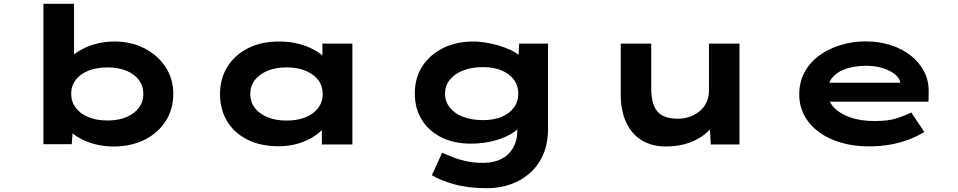

<svg xmlns="http://www.w3.org/2000/svg" viewBox="-20 -760 5041 1010"><path d="M577.6 10.6Q523.9 10.6 477.6 -2Q431.4 -14.6 396.6 -34.7Q361.7 -54.8 339.9 -78.3Q318 -101.7 312 -122.4L366.6 -123.5L357.4 -1.3H208.5V-740H369.5V-404.4L316.9 -406.3Q324 -428.6 346.2 -452.2Q368.4 -475.9 403.6 -496.4Q438.9 -516.9 484.6 -529.3Q530.3 -541.7 583.4 -541.7Q669.7 -541.7 739.3 -506.2Q808.8 -470.6 850.2 -408.4Q891.5 -346.3 891.5 -265.7Q891.5 -185 851.2 -122.4Q810.8 -59.9 740.1 -24.6Q669.3 10.6 577.6 10.6ZM545.3 -126.2Q602.6 -126.2 644.9 -143.9Q687.2 -161.7 710.7 -193.3Q734.1 -224.9 734.1 -265.7Q734.1 -308.1 710.4 -339.5Q686.6 -370.9 644.3 -388.1Q602 -405.4 545.3 -405.4Q488.1 -405.4 445 -388.1Q402 -370.9 378.3 -339.5Q354.5 -308.1 354.5 -265.7Q354.5 -224.9 378.3 -193.3Q402 -161.7 445 -143.9Q488.1 -126.2 545.3 -126.2Z M1446.5 9.4Q1351 9.4 1281.3 -25.6Q1211.7 -60.6 1174.5 -122.6Q1137.4 -184.6 1137.4 -265.3Q1137.4 -346.4 1176.2 -408.8Q1215 -471.2 1285 -506.5Q1354.9 -541.7 1448.5 -541.7Q1504.2 -541.7 1551.4 -529.4Q1598.5 -517 1634 -497Q1669.6 -477.1 1691 -454.4Q1712.3 -431.6 1716.4 -411.1L1676 -405.1V-530.7H1833.6V0H1673.1V-148.4L1705.2 -134.1Q1702.9 -110 1681.5 -84.8Q1660.1 -59.6 1625.1 -38.2Q1590.2 -16.9 1544.3 -3.7Q1498.4 9.4 1446.5 9.4ZM1487.3 -125.8Q1545.6 -125.8 1588.4 -143.5Q1631.2 -161.3 1654.5 -192.9Q1677.7 -224.5 1677.7 -265.3Q1677.7 -306.7 1654.5 -338.1Q1631.2 -369.5 1588.4 -387.5Q1545.6 -405.6 1487.3 -405.6Q1430.1 -405.6 1387 -387.5Q1343.9 -369.5 1320.1 -338.1Q1296.4 -306.7 1296.4 -265.3Q1296.4 -224.5 1320.1 -192.9Q1343.9 -161.3 1387 -143.5Q1430.1 -125.8 1487.3 -125.8Z M2543.6 230Q2443.4 230 2370.3 209.6Q2297.2 189.1 2251.9 161.8L2305.7 43.7Q2328.9 53.1 2359.4 65.7Q2390 78.4 2430.5 87.5Q2471 96.7 2523 96.7Q2576.4 96.7 2616.8 76.5Q2657.2 56.4 2679.5 17.1Q2701.9 -22.3 2701.9 -80.1V-129L2732.4 -123.8Q2724.1 -93.5 2684.7 -65.9Q2645.2 -38.3 2585.8 -21.3Q2526.4 -4.4 2456.2 -4.4Q2368.5 -4.4 2302 -37.3Q2235.6 -70.3 2198.8 -130Q2162 -189.7 2162 -268.2Q2162 -349.3 2201.3 -410.8Q2240.6 -472.3 2310.5 -507Q2380.4 -541.7 2472.1 -541.7Q2495.1 -541.7 2528.5 -536.9Q2561.9 -532 2597.9 -522Q2633.8 -511.9 2665.4 -497.3Q2697.1 -482.6 2717.1 -463.1Q2737.1 -443.5 2737.6 -419.2L2704.7 -410.6L2711.1 -530.7H2862.9V-83.5Q2862.9 -3.6 2836.2 55.4Q2809.6 114.4 2764.5 153.1Q2719.5 191.9 2662.4 210.9Q2605.2 230 2543.6 230ZM2520.2 -128.1Q2577.3 -128.1 2618.8 -145.3Q2660.4 -162.6 2683.4 -194.2Q2706.4 -225.8 2706.4 -267Q2706.4 -309.3 2683.7 -340.4Q2660.9 -371.5 2619.4 -389.2Q2577.9 -407 2520.2 -407Q2461 -407 2415.9 -389.2Q2370.9 -371.5 2345.9 -340.1Q2321 -308.8 2321 -267Q2321 -226.2 2345.9 -194.6Q2370.9 -163 2415.9 -145.5Q2461 -128.1 2520.2 -128.1Z M3482.1 10.6Q3410.3 10.6 3357 -21.4Q3303.7 -53.3 3274.5 -114.9Q3245.3 -176.4 3245.3 -263.3V-530.7H3405.7V-295Q3405.7 -240.8 3419.4 -205.4Q3433.1 -170 3463.8 -152.7Q3494.6 -135.5 3544.2 -135.5Q3577.2 -135.5 3607.1 -145.4Q3637 -155.3 3660.1 -174.7Q3683.2 -194 3696.4 -221.6Q3709.5 -249.2 3709.5 -283.6V-530.7H3869.9V0H3719.2L3712.4 -108.9L3741.8 -120.9Q3729.4 -90.3 3694.7 -59.8Q3660 -29.3 3606.3 -9.4Q3552.6 10.6 3482.1 10.6Z M4553.9 10Q4443 10 4359.4 -25.4Q4275.8 -60.7 4230 -122.7Q4184.3 -184.6 4184.3 -263.3Q4184.3 -328.2 4212 -379.7Q4239.8 -431.2 4288.6 -467.2Q4337.4 -503.2 4400.7 -522.7Q4464 -542.2 4534 -542.2Q4604.6 -542.2 4665.2 -522.8Q4725.7 -503.4 4771.2 -467.7Q4816.6 -432 4841.7 -382.9Q4866.8 -333.8 4865.2 -274L4864.2 -225.1H4300.9L4277.9 -324.9H4733.8L4716.6 -301.9V-322.4Q4713.3 -348.9 4687.5 -369.5Q4661.8 -390 4622.1 -402Q4582.5 -413.9 4536.3 -413.9Q4482.1 -413.9 4435.8 -400Q4389.6 -386.2 4361.7 -355.8Q4333.9 -325.4 4333.9 -275.5Q4333.9 -231.8 4364.3 -197.6Q4394.7 -163.3 4450.4 -143.3Q4506.1 -123.3 4581.4 -123.3Q4657.2 -123.3 4703.9 -139.7Q4750.6 -156.1 4773.8 -168.2L4842.3 -65.6Q4804.9 -42.7 4758.8 -25.3Q4712.7 -8 4661 1Q4609.3 10 4553.9 10Z"/></svg>

Font: Lexend Zetta
Style: Regular
Weight: 400
Designer: Bonnie Shaver-Troup, Thomas Jockin
Foundry: Lexend
Version: Version 1.007